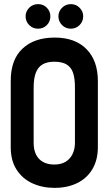

<svg xmlns="http://www.w3.org/2000/svg" viewBox="-20 -899 528 930"><path d="M164 -879Q139 -879 121.5 -861.5Q104 -844 104 -820Q104 -795 121.5 -777.5Q139 -760 164 -760Q190 -760 207 -777.5Q224 -795 224 -820Q224 -844 207 -861.5Q190 -879 164 -879ZM323 -879Q298 -879 280.5 -861.5Q263 -844 263 -820Q263 -795 280.5 -777.5Q298 -760 323 -760Q348 -760 365.5 -777.5Q383 -795 383 -820Q383 -844 365.5 -861.5Q348 -879 323 -879ZM32 -508V-186Q32 -121 60.5 -77Q89 -33 137 -11Q185 11 244 11Q307 11 354.5 -12.5Q402 -36 428 -80.5Q454 -125 454 -186V-507Q454 -605 399 -661Q344 -717 245 -717Q146 -717 89 -663.5Q32 -610 32 -508ZM143 -206V-476Q143 -519 153.5 -546.5Q164 -574 186 -587Q208 -600 243 -600Q281 -600 303 -586.5Q325 -573 334 -546Q343 -519 343 -476V-207Q343 -176 331 -152Q319 -128 297 -115Q275 -102 243 -102Q211 -102 188.5 -114.5Q166 -127 154.5 -150.5Q143 -174 143 -206Z"/></svg>

Font: Advent Pro
Style: Regular
Weight: 400
Designer: VivaRado, Andreas Kalpakidis
Foundry: VivaRado, Andreas Kalpakidis
Version: Version 3.000